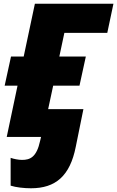

<svg xmlns="http://www.w3.org/2000/svg" viewBox="-20 -734 628 1029"><path d="M16 0H200L195 21C176 109 141 123 98 123C79 123 54 118 37 112V261C65 270 108 275 146 275C278 275 355 209 386 53L427 -149H238L265 -275H406L440 -431H298L325 -558H555L588 -714H167L107 -431H39L5 -275H74Z"/></svg>

Font: Noto Sans Black
Style: Italic
Weight: 900
Italic angle: -12°
Designer: Monotype Design Team
Foundry: Monotype Imaging Inc.
Version: Version 2.013